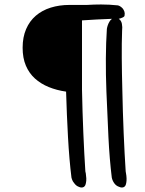

<svg xmlns="http://www.w3.org/2000/svg" viewBox="-20 -736 645 857"><path d="M368 -714Q384 -715 399.5 -715.5Q415 -716 431 -716Q450 -716 468.5 -715Q487 -714 506 -712Q516 -710 527 -699Q532 -693 535 -685Q538 -677 536 -667Q536 -662 527.5 -658Q519 -654 510 -652Q521 -645 524 -630Q527 -615 525 -599Q523 -545 523.5 -476.5Q524 -408 526 -336Q528 -236 532 -141.5Q536 -47 541 29Q542 33 542.5 38Q543 43 544 48Q547 73 541 90Q536 101 524 101Q518 101 512 98Q499 94 490.5 82.5Q482 71 479 57Q469 -24 464 -124Q459 -224 455 -327Q452 -403 452.5 -475Q453 -547 457 -607Q458 -614 461 -623Q464 -632 469 -640Q473 -647 480 -652Q445 -651 411.5 -649Q378 -647 346 -645V-336Q348 -236 352 -141.5Q356 -47 361 29Q362 33 363 38Q364 43 364 48Q366 60 365 71Q364 82 361 90Q356 101 344 101Q338 101 332 98Q323 95 317 88.5Q311 82 305 73Q303 69 301.5 65Q300 61 299 57Q289 -24 283.5 -124Q278 -224 275 -327Q233 -333 197.5 -347.5Q162 -362 136 -385.5Q110 -409 95.5 -443Q81 -477 81 -523Q81 -570 96.5 -606Q112 -642 140 -666Q168 -690 206.5 -702Q245 -714 290 -714Z"/></svg>

Font: Nanum Pen
Style: Regular
Weight: 400
Designer: Doo-yul Kwak; Hyunghwan Choi; Nicolas Noh;
Foundry: NHN Corporation
Version: Version 1.10